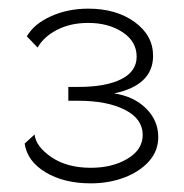

<svg xmlns="http://www.w3.org/2000/svg" viewBox="-20 -831 426 444"><path d="M190 -407Q128 -407 85.5 -432.5Q43 -458 37 -499L60 -520Q63 -492 99 -467.5Q135 -443 190 -443Q240 -443 275 -464Q310 -485 310 -519Q310 -556 269 -577Q228 -598 161 -598H138V-630H161Q225 -630 260.5 -648Q296 -666 296 -700Q296 -735 263.5 -756.5Q231 -778 184 -778Q143 -778 112 -762Q81 -746 67 -721L42 -747Q59 -776 98 -793.5Q137 -811 184 -811Q249 -811 291.5 -780Q334 -749 334 -702Q334 -634 244 -615Q290 -608 318 -580Q346 -552 346 -514Q346 -482 324.5 -458Q303 -434 267.5 -420.5Q232 -407 190 -407Z"/></svg>

Font: Raleway Light
Style: Regular
Weight: 300
Designer: Matt McInerney, Pablo Impallari, Rodrigo Fuenzalida
Foundry: Matt McInerney, Pablo Impallari, Rodrigo Fuenzalida
Version: Version 4.026